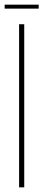

<svg xmlns="http://www.w3.org/2000/svg" viewBox="-42 -804 186 824"><path d="M-22 -784H124V-767H-22ZM40 -700H62V0H40Z"/></svg>

Font: Bebas Neue Light
Style: Regular
Weight: 300
Designer: Ryoichi Tsunekawa
Foundry: Ryoichi Tsunekawa
Version: Version 1.003;PS 001.003;hotconv 1.0.70;makeotf.lib2.5.58329